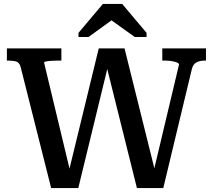

<svg xmlns="http://www.w3.org/2000/svg" viewBox="-20 -956 1081 976"><path d="M15 -710H292V-648H276Q260 -648 243.5 -647Q227 -646 215.5 -644Q204 -642 204 -638L340 -71L327 -73L482 -710H613L771 -75L758 -73L890 -628Q890 -634 879 -638.5Q868 -643 852 -645.5Q836 -648 820 -648H805V-710H1027V-648H1021Q995 -648 978 -638.5Q961 -629 955 -604L810 0H676L519 -630L531 -629L378 0H240L85 -615Q79 -638 63 -643Q47 -648 21 -648H15ZM601 -936H503L379 -789V-768H430L582 -878L514 -876L665 -768H725V-789Z"/></svg>

Font: Roboto Serif Medium
Style: Regular
Weight: 500
Designer: Greg Gazdowicz
Foundry: Commercial Type
Version: Version 1.008